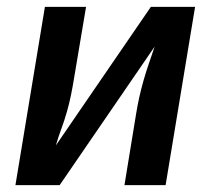

<svg xmlns="http://www.w3.org/2000/svg" viewBox="-20 -540 640 560"><path d="M25 0 111 -520H231L196 -312Q192 -287 187 -262.5Q182 -238 175 -213.5Q168 -189 159 -164.5Q150 -140 143 -116L420 -520H549L463 0H343L377 -208Q381 -233 386.5 -257.5Q392 -282 399 -306.5Q406 -331 414.5 -355.5Q423 -380 431 -404L154 0Z"/></svg>

Font: Zed Sans Extended
Style: Bold Italic
Weight: 700
Width: 7
Italic angle: -9°
Designer: Belleve Invis
Foundry: Belleve Invis
Version: Version 1.0.0; ttfautohint (v1.8.4)